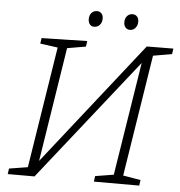

<svg xmlns="http://www.w3.org/2000/svg" viewBox="-57 -902 899 957"><g transform="rotate(5 392.5 -424.0)"><path d="M17 0 21 -28 114 -43 210 -650 122 -662 126 -690 354 -695 350 -667 257 -651 167 -79 652 -694 785 -695 781 -667 687 -651 591 -43 679 -28 675 0H448L452 -28L544 -43L634 -610L151 0ZM382 -769Q368 -769 360 -779Q352 -789 352 -805Q352 -824 362.5 -836Q373 -848 390 -848Q404 -848 412.5 -838.5Q421 -829 421 -813Q421 -794 410 -781.5Q399 -769 382 -769ZM561 -769Q547 -769 538.5 -779Q530 -789 530 -805Q530 -824 540.5 -836Q551 -848 568 -848Q582 -848 590.5 -838.5Q599 -829 599 -813Q599 -794 588 -781.5Q577 -769 561 -769Z"/></g></svg>

Font: Bitter Light
Style: Italic
Weight: 300
Italic angle: -9°
Designer: Sol Matas, and Bitter project Authors
Foundry: Sol Matas
Version: Version 2.001